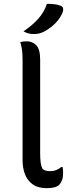

<svg xmlns="http://www.w3.org/2000/svg" viewBox="-20 -974 390 1004"><path d="M98 -662Q98 -719 86 -754Q93 -756 102 -757Q111 -758 120 -758Q150 -758 170 -737Q190 -716 190 -663V-174Q190 -144 192.5 -125Q195 -106 202 -91Q216 -79 240 -79Q260 -79 274.5 -85Q289 -91 301 -101H307Q310 -89 310 -71Q310 -48 305 -33.5Q300 -19 290 -8Q280 2 262.5 6Q245 10 225 10Q179 10 151 -10Q123 -30 110.5 -63Q98 -96 98 -136ZM225 -954Q248 -954 264 -952Q280 -950 295 -945Q307 -941 309.5 -931.5Q312 -922 308 -911Q296 -880 271.5 -854.5Q247 -829 213 -810Q188 -796 157 -796Q143 -796 130 -799Q117 -802 103 -810Q150 -842 181 -877Q212 -912 225 -954Z"/></svg>

Font: Recursive Sn Csl St
Style: Regular
Weight: 400
Version: Version 1.079;hotconv 1.0.112;makeotfexe 2.5.65598; ttfautoh